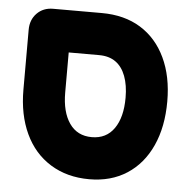

<svg xmlns="http://www.w3.org/2000/svg" viewBox="-47 -631 682 697"><g transform="rotate(5 294.0 -282.5)"><path d="M303 20Q222 20 161.5 -17.5Q101 -55 69 -123.5Q37 -192 37 -283V-501Q37 -538 60 -561.5Q83 -585 119 -585H296Q379 -585 438 -548.5Q497 -512 529 -444.5Q561 -377 561 -286Q561 -193 529.5 -124Q498 -55 440 -17.5Q382 20 303 20ZM299 -133Q352 -133 380.5 -174Q409 -215 409 -286Q409 -332 396.5 -365Q384 -398 360 -415Q336 -432 300 -432H189V-286Q189 -215 217.5 -174Q246 -133 299 -133Z"/></g></svg>

Font: Fredoka SemiCondensed SemiBold
Style: Regular
Weight: 600
Width: 4
Designer: Ben Nathan
Foundry: Milena B. Brandão, Ben Nathan
Version: Version 2.001